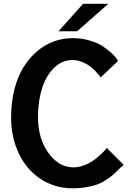

<svg xmlns="http://www.w3.org/2000/svg" viewBox="-20 -987 687 1021"><path d="M607.9 -663.1 515.1 -575.2Q512.7 -579.1 508.3 -585.2Q503.9 -591.3 488.8 -607.4Q473.6 -623.5 457 -635.7Q440.4 -647.9 415 -658Q389.6 -668 363.8 -668Q335.9 -668 309.8 -656Q283.7 -644 260.5 -619.1Q237.3 -594.2 220 -558.8Q202.6 -523.4 192.4 -473.1Q182.1 -422.9 182.1 -363.8Q182.1 -252.4 235.8 -176Q289.6 -99.6 365.2 -97.2Q392.6 -96.2 420.2 -105.7Q447.8 -115.2 467 -127.2Q486.3 -139.2 505.9 -156.7Q525.4 -174.3 532.7 -182.6Q540 -190.9 547.9 -200.2L638.2 -109.9Q612.3 -89.4 608.9 -84Q592.8 -67.9 583 -59.1Q573.2 -50.3 548.8 -33.4Q524.4 -16.6 500.7 -7.6Q477.1 1.5 439 8.3Q400.9 15.1 357.9 14.2Q266.6 12.2 193.6 -36.9Q120.6 -85.9 79.8 -171.6Q39.1 -257.3 39.1 -363.8Q39.1 -443.8 56.9 -512.7Q74.7 -581.5 105.7 -630.9Q136.7 -680.2 178.2 -715.1Q219.7 -750 267.3 -767.1Q314.9 -784.2 365.2 -784.2Q413.6 -784.2 456.3 -771.7Q499 -759.3 525.6 -741.5Q552.2 -723.6 571.8 -705.8Q591.3 -688 599.6 -675.8ZM421.9 -966.8H556.2L390.1 -820.8H291Z"/></svg>

Font: Junction Bold
Style: Bold
Weight: 700
Designer: Caroline Hadilaksono
Foundry: Caroline Hadilaksono
Version: Version 001.001